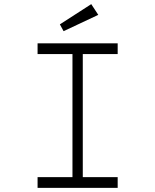

<svg xmlns="http://www.w3.org/2000/svg" viewBox="-20 -910 753 930"><path d="M162 0V-52H331V-648H162V-700H550V-648H381V-52H550V0ZM288 -759 270 -792 422 -890 456 -838Z"/></svg>

Font: Lexend Tera ExtraLight
Style: Regular
Weight: 250
Designer: Bonnie Shaver-Troup, Thomas Jockin
Foundry: Lexend
Version: Version 1.007